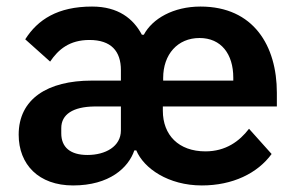

<svg xmlns="http://www.w3.org/2000/svg" viewBox="-20 -554 904 586"><path d="M349 -229V-156C349 -107 302 -81 247 -81C194 -81 167 -105 167 -147V-163C167 -205 203 -228 267 -229ZM478 -308V-316C478 -388 522 -438 589 -438C655 -438 692 -389 692 -317V-308ZM607 -92C525 -92 477 -142 477 -216V-229H825V-271C825 -414 754 -534 592 -534C509 -534 445 -497 419 -448H413C387 -497 341 -534 261 -534C156 -534 95 -494 57 -434L133 -366C158 -403 192 -432 253 -432C319 -432 349 -398 349 -340V-308H260C125 -308 37 -252 37 -143C37 -52 98 12 203 12C314 12 372 -42 390 -95H396C419 -40 494 12 596 12C690 12 766 -25 809 -84L740 -161C711 -123 669 -92 607 -92Z"/></svg>

Font: IBM Plex Thai Looped SemiBold
Style: Regular
Weight: 600
Designer: Mike Abbink, Paul van der Laan, Pieter van Rosmalen, Ben Mitchell, Mark Frömberg
Foundry: Bold Monday
Version: Version 1.0